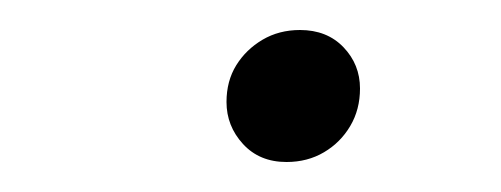

<svg xmlns="http://www.w3.org/2000/svg" viewBox="-20 -394 334 128"><path d="M171 -286Q153 -286 142 -298Q131 -310 131 -326Q131 -340 137.5 -350.5Q144 -361 155 -367.5Q166 -374 180 -374Q198 -374 209 -362.5Q220 -351 220 -335Q220 -321 213.5 -310Q207 -299 196 -292.5Q185 -286 171 -286Z"/></svg>

Font: Source Serif 4 18pt Light
Style: Italic
Weight: 300
Italic angle: -12°
Designer: Frank Grießhammer
Foundry: Adobe Systems Incorporated
Version: Version 4.004;hotconv 1.0.116;makeotfexe 2.5.65601